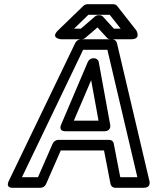

<svg xmlns="http://www.w3.org/2000/svg" viewBox="-20 -865 748 910"><path d="M429 -786 363 -729H331L399 -795H500L552 -729H520L468 -786C464 -791 456 -793 451 -793H447C440 -793 433 -790 429 -786ZM442 -735 487 -686C490 -682 496 -679 503 -679H602C651 -679 626 -721 626 -721L535 -837C531 -842 524 -845 517 -845H394C388 -845 380 -842 375 -837L255 -721C217 -684 268 -679 268 -679H367C372 -679 380 -681 385 -686ZM502 -275 448 -571C446 -582 436 -589 426 -589H422C411 -589 400 -581 396 -571L270 -275C269 -273 255 -243 290 -243H474C476 -243 508 -242 502 -275ZM447 -293H330L412 -485ZM550 -25 519 -185C517 -196 508 -202 498 -202H256C245 -202 234 -194 230 -185L160 -25H84L374 -629H489L631 -25ZM504 8C506 17 515 25 526 25H660C699 25 688 -8 688 -8L534 -662C532 -670 523 -679 512 -679H363C354 -679 342 -672 337 -662L22 -8C4 29 42 25 42 25H172C182 25 193 19 198 8L268 -152H473Z"/></svg>

Font: Falling Sky
Style: ExtOuObl
Weight: 400
Designer: Paul D. Hunt
Foundry: Adobe Systems Incorporated
Version: Version 1.02